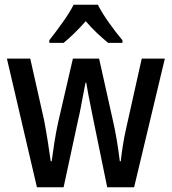

<svg xmlns="http://www.w3.org/2000/svg" viewBox="-20 -786 721 806"><path d="M372 -283Q368 -304 362 -333Q356 -362 350.5 -391Q345 -420 342 -439H339Q335 -419 329.5 -390Q324 -361 318.5 -332Q313 -303 308 -283L247 0H135L9 -540H107L165 -282Q173 -240 180.5 -193Q188 -146 193 -109H197Q201 -141 208 -186Q215 -231 224 -272L286 -540H396L456 -271Q463 -241 470.5 -196Q478 -151 483 -109H487Q489 -131 495 -170.5Q501 -210 510 -249L575 -540H672L543 0H430ZM391 -766Q408 -732 437.5 -690.5Q467 -649 494 -617V-606H434Q412 -624 387.5 -647Q363 -670 340 -697Q316 -670 291.5 -646Q267 -622 247 -606H187V-617Q213 -650 243 -692Q273 -734 289 -766Z"/></svg>

Font: Noto Sans Telugu Condensed Medium
Style: Regular
Weight: 500
Width: 3
Designer: Jelle Bosma - Monotype Design Team
Foundry: Monotype Imaging Inc.
Version: Version 2.005; ttfautohint (v1.8.4.7-5d5b)